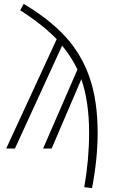

<svg xmlns="http://www.w3.org/2000/svg" viewBox="-20 -765 582 989"><path d="M483 -81Q483 53 454 204L414 199Q439 57 439 -81Q439 -241 399 -357L246 0H202L379 -407Q348 -472 300 -530L57 0H12L272 -563Q200 -638 84 -712L102 -745Q235 -666 318 -575Q401 -484 442 -364Q483 -244 483 -81Z"/></svg>

Font: Fira Sans Condensed ExtraLight
Style: Regular
Weight: 275
Width: 3
Designer: Carrois Corporate & Edenspiekermann AG
Foundry: Carrois Corporate GbR & Edenspiekermann AG
Version: Version 4.203